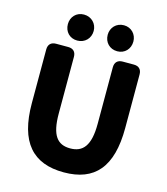

<svg xmlns="http://www.w3.org/2000/svg" viewBox="-138 -1032 1039 1192"><g transform="rotate(15 381.5 -435.5)"><path d="M384 54C582 54 682 -59 682 -310V-655C682 -687 664 -705 632 -705H560C528 -705 510 -687 510 -655V-291C510 -150 465 -100 384 -100C302 -100 260 -150 260 -291V-655C260 -687 242 -705 210 -705H132C100 -705 82 -687 82 -655V-310C82 -59 185 54 384 54ZM171 -842C171 -794 204 -758 253 -758C302 -758 337 -794 337 -842C337 -888 302 -925 253 -925C204 -925 171 -888 171 -842ZM427 -842C427 -794 461 -758 510 -758C558 -758 592 -794 592 -842C592 -888 558 -925 510 -925C461 -925 427 -888 427 -842Z"/></g></svg>

Font: コーポレート・ロゴ（ラウンド）ver3 Bold
Style: Regular
Weight: 700
Designer: [KANA_main] LOGOTYPE.JP [Source Han Sans] Ryoko NISHIZUKA 西塚涼子 (kana, bopomofo & ideographs); Paul D. Hunt (Latin, Greek
Version: Version 12.001;FEAKit 1.0